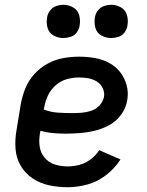

<svg xmlns="http://www.w3.org/2000/svg" viewBox="-20 -775 616 803"><path d="M263 8Q304 8 346 -3.5Q388 -15 424 -43Q460 -71 484 -108L395 -147Q381 -125 359 -108.5Q337 -92 312 -85.5Q287 -79 263 -79Q235 -79 209.5 -87Q184 -95 167 -115Q150 -135 146 -161.5Q142 -188 147 -216L149 -228Q174 -221 200 -218.5Q226 -216 252 -216Q283 -216 314.5 -218.5Q346 -221 377 -228.5Q408 -236 437.5 -252Q467 -268 487 -296Q507 -324 512 -355Q518 -388 509.5 -419Q501 -450 482 -474Q463 -498 435.5 -512.5Q408 -527 376 -532.5Q344 -538 311 -538Q278 -538 244.5 -532Q211 -526 179.5 -509Q148 -492 123.5 -465Q99 -438 86 -405.5Q73 -373 67 -340L49 -230Q42 -191 45 -152Q48 -113 67 -81Q86 -49 117 -28.5Q148 -8 185.5 0Q223 8 263 8ZM283 -302Q252 -302 221.5 -304Q191 -306 163 -317L165 -326Q169 -351 180.5 -375.5Q192 -400 213 -418.5Q234 -437 260 -444Q286 -451 311 -451Q331 -451 350 -447.5Q369 -444 385 -434Q401 -424 409.5 -406.5Q418 -389 415 -370Q411 -350 396 -334Q381 -318 361 -311.5Q341 -305 321.5 -303.5Q302 -302 283 -302ZM445 -616Q460 -616 475.5 -621Q491 -626 501 -639.5Q511 -653 513 -668Q517 -691 511 -712Q505 -733 486 -744Q467 -755 445 -755Q430 -755 414.5 -749.5Q399 -744 389 -730.5Q379 -717 377 -702Q373 -680 379 -658.5Q385 -637 404 -626.5Q423 -616 445 -616ZM245 -616Q260 -616 275.5 -621Q291 -626 301 -639.5Q311 -653 313 -668Q317 -691 311 -712Q305 -733 286 -744Q267 -755 245 -755Q230 -755 214.5 -749.5Q199 -744 189 -730.5Q179 -717 177 -702Q173 -680 179 -658.5Q185 -637 204 -626.5Q223 -616 245 -616Z"/></svg>

Font: Iosevka Sparkle Medium
Style: Italic
Weight: 500
Italic angle: -9°
Designer: Belleve Invis
Foundry: Belleve Invis
Version: Version 4.5.0; ttfautohint (v1.8.3)